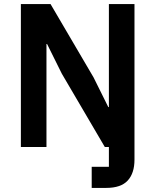

<svg xmlns="http://www.w3.org/2000/svg" viewBox="-20 -718 759 938"><path d="M82 0V-698H227L437 -340L509 -195H512V-698H637V62Q637 128 604 164Q571 200 499 200H428V97H512V0H492L282 -358L210 -503H207V0Z"/></svg>

Font: IBM Plex Sans SmBld
Style: Regular
Weight: 600
Designer: Mike Abbink, Paul van der Laan, Pieter van Rosmalen
Foundry: Bold Monday
Version: Version 3.005